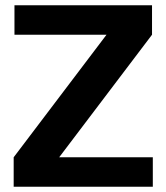

<svg xmlns="http://www.w3.org/2000/svg" viewBox="-20 -710 633 730"><path d="M32 0V-112L385 -578H35V-690H558V-578L205 -112H561V0Z"/></svg>

Font: Mozilla Text ExtraLight
Style: Regular
Weight: 200
Designer: Studio DRAMA
Foundry: Studio DRAMA
Version: Version 1.000